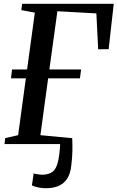

<svg xmlns="http://www.w3.org/2000/svg" viewBox="-20 -763 622 1017"><path d="M224 234Q202.5 234 182 229.8Q161.5 225.5 149 219L158.5 155.5Q168.5 158.5 181.5 160.5Q194.5 162.5 201.5 162.5Q239 162.5 259.8 145.8Q280.5 129 289.5 83Q292 70 294 54.2Q296 38.5 297.2 23.5Q298.5 8.5 298.5 0H4L7.5 -31.5L76 -47L117 -348H38L44 -395H123.5L164.5 -696L93 -709.5L97.5 -743H582.5L555.5 -502.5L500 -502L490.5 -692L284 -703.5L241.5 -395H409.5L403.5 -348H235L194 -47L362.5 -31Q364 -1 363.5 34.5Q363 70 357.5 115Q352.5 158.5 334.8 184.8Q317 211 288.8 222.5Q260.5 234 224 234Z"/></svg>

Font: Merriweather 72pt Medium
Style: Italic
Weight: 500
Italic angle: -7.8°
Version: Version 2.101